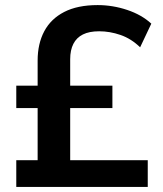

<svg xmlns="http://www.w3.org/2000/svg" viewBox="-20 -735 640 755"><path d="M44 0V-105H128V-310H44V-398H128V-497Q128 -563 154 -612Q180 -661 232.5 -688Q285 -715 364 -715Q423 -715 480 -696Q537 -677 575 -642L531 -549Q496 -583 454 -597.5Q412 -612 370 -612Q331 -612 306 -599.5Q281 -587 268.5 -562.5Q256 -538 256 -502V-398H422V-310H256V-105H561V0Z"/></svg>

Font: Nunito Sans 12pt ExtraLight 12pt
Style: Bold
Weight: 700
Version: Version 3.101;gftools[0.9.27]